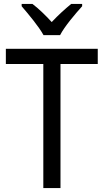

<svg xmlns="http://www.w3.org/2000/svg" viewBox="-20 -964 532 984"><path d="M203 -784H288C311 -829 366 -893 401 -932V-944H345C311 -916 280 -888 245 -851C213 -886 177 -921 146 -944H91V-932C127 -890 179 -828 203 -784ZM290 0V-636H481V-714H10V-636H202V0Z"/></svg>

Font: Noto Sans Ethiopic SemiCondensed
Style: Regular
Weight: 400
Width: 4
Designer: Monotype Design Team
Foundry: Monotype Imaging Inc.
Version: Version 2.102